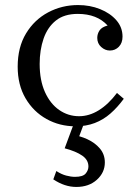

<svg xmlns="http://www.w3.org/2000/svg" viewBox="-20 -490 540 760"><path d="M279 10Q216 10 164 -19Q112 -48 81 -101Q50 -154 50 -226Q50 -303 83 -357.5Q116 -412 170.5 -441Q225 -470 289 -470Q336 -470 376 -454Q416 -438 440.5 -410Q465 -382 465 -345Q465 -320 450.5 -305Q436 -290 415 -290Q396 -290 380.5 -304Q365 -318 365 -340Q365 -356 374 -369.5Q383 -383 406 -389Q385 -412 355.5 -423.5Q326 -435 288 -435Q234 -435 201 -408.5Q168 -382 152.5 -337Q137 -292 137 -237Q137 -172 158 -125.5Q179 -79 214.5 -54.5Q250 -30 293 -30Q333 -30 371 -53.5Q409 -77 443 -122L470 -99Q445 -65 417 -40.5Q389 -16 355 -3Q321 10 279 10ZM282 250Q236 250 191 220L203 187Q223 200 242 205Q261 210 277 210Q308 210 319 197Q330 184 330 169Q330 143 305.5 126Q281 109 236 97L272 0H312L278 91L262 43Q295 47 325.5 61Q356 75 375.5 98Q395 121 395 153Q395 193 363.5 221.5Q332 250 282 250Z"/></svg>

Font: Brygada 1918
Style: Regular
Weight: 400
Designer: Mateusz Machalski | Borys Kosmynka | Przemek Hoffer
Foundry: NIEPODLEGLA 2018
Version: Version 3.006